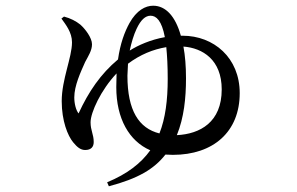

<svg xmlns="http://www.w3.org/2000/svg" viewBox="-20 -579 1040 672"><path d="M195 -514C210 -493 232 -466 232 -431C232 -378 196 -301 196 -225C196 -156 217 -104 236 -81C250 -64 262 -54 278 -54C299 -54 308 -65 308 -82C308 -109 297 -122 297 -151C297 -185 333 -264 388 -322L387 -274C387 -164 432 -85 506 -53C473 -7 425 30 355 59L361 73C463 46 519 13 559 -38L585 -37C727 -37 819 -118 819 -253C819 -377 728 -454 619 -454H613C594 -522 560 -559 516 -559C489 -559 458 -543 433 -498C416 -467 401 -427 393 -371C332 -320 290 -258 255 -182C246 -193 240 -216 240 -238C240 -279 262 -326 278 -362C289 -383 302 -402 302 -424C302 -447 278 -478 261 -493C246 -505 227 -515 204 -521ZM428 -356C471 -388 515 -406 562 -414C565 -384 567 -348 567 -303C567 -229 559 -165 538 -112C466 -130 426 -192 426 -314ZM622 -416C689 -411 756 -370 756 -266C756 -151 680 -110 599 -106C624 -167 631 -236 631 -305C631 -347 628 -384 622 -416ZM434 -402C440 -430 448 -457 458 -478C473 -510 489 -524 507 -524C527 -524 546 -507 557 -449C507 -440 464 -421 434 -402Z"/></svg>

Font: Noto Serif TC Medium
Style: Regular
Weight: 500
Designer: Ryoko NISHIZUKA 西塚涼子 (kana & ideographs); Frank Grießhammer (Latin, Greek & Cyrillic); Wenlong ZHANG 张文龙 (bopomofo); San
Foundry: Adobe
Version: Version 2.001;hotconv 1.1.0;makeotfexe 2.6.0